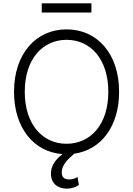

<svg xmlns="http://www.w3.org/2000/svg" viewBox="-20 -913 797 1149"><path d="M692.8 -363.6C692.8 -591.3 562.1 -737.2 378.2 -737.2C194.6 -737.2 63.9 -590.9 63.9 -363.6C63.9 -146.3 183.2 -2.8 354.4 9.2C306.5 45.1 284.8 83.8 284.8 125.7C284.8 184.3 324.9 215.9 380 215.9C411.2 215.9 434.7 205.6 452.1 193.9L443.9 146.3C431.5 154.1 415.5 160.9 394.2 160.9C363.3 160.9 349.4 146.3 349.4 117.9C349.4 76.7 382.5 42.3 424.4 6.7C583.8 -15.6 692.8 -155.5 692.8 -363.6ZM628.2 -363.6C628.6 -168 521.7 -52.6 378.2 -52.6C234.4 -52.6 128.2 -168.7 128.2 -363.6C128.2 -559.7 235.4 -674.7 378.2 -674.7C521.7 -674.7 628.2 -559.3 628.2 -363.6ZM527 -893.1H229.8V-838.1H527Z"/></svg>

Font: Karasuma Gothic
Style: Light
Weight: 300
Designer: Rasmus Andersson / Ryoko Nishizuka
Foundry: rsms
Version: Version 1.00